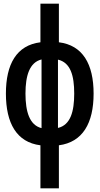

<svg xmlns="http://www.w3.org/2000/svg" viewBox="-20 -780 540 1040"><path d="M199 240H299V7C428 -10 487 -113 487 -273C487 -433 428 -535 299 -551V-760H199V-551C70 -535 12 -433 12 -273C12 -113 70 -9 199 7ZM118 -273C118 -371 140 -442 205 -458V-86C140 -102 118 -175 118 -273ZM382 -273C382 -176 362 -103 294 -87V-457C362 -441 382 -371 382 -273Z"/></svg>

Font: Noto Sans Mono ExtraCondensed SemiBold
Style: Regular
Weight: 600
Width: 2
Designer: Monotype Design Team
Foundry: Monotype Imaging Inc.
Version: Version 2.014